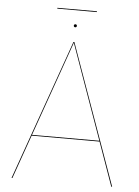

<svg xmlns="http://www.w3.org/2000/svg" viewBox="-57 -882 670 927"><g transform="rotate(5 278.0 -419.0)"><path d="M374.9 -837.6H183.1V-833.7H374.9ZM269.7 -758.8C269.7 -755.1 272.3 -751.4 277.1 -751.4C282.1 -751.4 284.6 -755.1 284.6 -758.8C284.6 -762.5 282.1 -766.1 277.1 -766.1C272.3 -766.1 269.7 -762.5 269.7 -758.8ZM517.6 0H521.9L279.4 -680.1H274.9L34.3 0H38.4L113.2 -212H442.3ZM114.6 -215.9 277.1 -676.5 440.9 -215.9Z"/></g></svg>

Font: Fira Sans Four
Style: Regular
Weight: 100
Designer: Carrois Corporate & Edenspiekermann AG
Foundry: Carrois Corporate GbR & Edenspiekermann AG
Version: Version 4.203;PS 004.203;hotconv 1.0.88;makeotf.lib2.5.64775